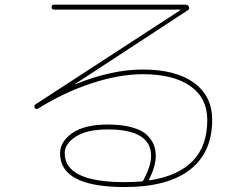

<svg xmlns="http://www.w3.org/2000/svg" viewBox="-20 -750 1040 801"><path d="M572.3 6.8Q576.2 6.8 578.1 2Q610.4 -57.6 610.4 -99.6Q610.4 -210 429.7 -210Q342.8 -210 296.4 -180.2Q250 -150.4 250 -110.4Q250 9.8 500 9.8Q538.1 9.8 572.3 6.8ZM138.7 -296.9Q129.9 -292 125 -299.8Q120.1 -308.6 127.9 -314.5L731.4 -707Q732.4 -707 732.4 -709Q732.4 -710 731.4 -710H205.1Q195.3 -710 195.3 -720.2Q195.3 -730.5 205.1 -730.5H754.9Q763.7 -730.5 768.1 -721.2Q772.5 -711.9 761.7 -706.1L293 -399.4V-398.4H293.9Q446.3 -460 575.2 -460Q712.9 -460 789.1 -404.8Q865.2 -349.6 865.2 -250Q865.2 -113.3 772 -41.5Q678.7 30.3 500 30.3Q230.5 30.3 230.5 -110.4Q230.5 -159.2 281.7 -194.8Q333 -230.5 429.7 -230.5Q488.3 -230.5 530.3 -218.8Q572.3 -207 592.8 -187Q613.3 -167 621.6 -146Q629.9 -125 629.9 -99.6Q629.9 -56.6 601.6 -1Q600.6 0 602.1 1Q603.5 2 606.4 2Q845.7 -36.1 844.7 -250Q844.7 -340.8 774.4 -390.6Q704.1 -440.4 575.2 -440.4Q477.5 -440.4 361.8 -402.3Q246.1 -364.3 138.7 -296.9Z"/></svg>

Font: Rounded-X Mgen+ 1m thin
Style: Regular
Weight: 100
Designer: [Source Han Sans]
Ryoko NISHIZUKA  (kana & ideographs); Paul D. Hunt (Latin, Greek & Cyrillic); Wenlong ZHANG  (bopomofo
Version: Version 1.059.20150602